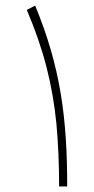

<svg xmlns="http://www.w3.org/2000/svg" viewBox="-20 -676 341 696"><path d="M223.6 0C223.6 -248.5 199.2 -434.1 107.4 -655.8L77.1 -640.1C107.9 -567.9 131.8 -498.5 148.9 -431.6C166 -364.7 177.7 -296.4 184.6 -226.6C190.9 -156.7 194.3 -81.5 194.3 0Z"/></svg>

Font: Estedad Thin
Style: Regular
Weight: 100
Designer: Amin Abedi
Version: Version 7.3